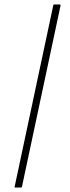

<svg xmlns="http://www.w3.org/2000/svg" viewBox="-20 -728 314 865"><path d="M249 -708Q251 -708 252 -707Q253 -706 253 -704L79 113Q78 115 77 116Q76 117 74 117H49Q47 117 46 116Q45 115 46 113L220 -704Q220 -706 221 -707Q222 -708 224 -708Z"/></svg>

Font: Glory Thin
Style: Italic
Weight: 100
Italic angle: -12°
Designer: Robert Leuschke
Foundry: Robert Leuschke
Version: Version 1.011